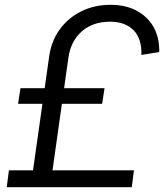

<svg xmlns="http://www.w3.org/2000/svg" viewBox="-20 -777 684 797"><path d="M8 0 17 -70H117L184 -542Q193 -607 228 -655Q263 -703 317.5 -730Q372 -757 439 -757Q501 -757 546.5 -733Q592 -709 617 -665.5Q642 -622 641 -561L567 -549Q569 -617 534 -652Q499 -687 437 -687Q366 -687 320 -647Q274 -607 264 -538L198 -70H536L527 0ZM55 -346 65 -411H414L404 -346Z"/></svg>

Font: Plus Jakarta Sans
Style: Italic
Weight: 400
Italic angle: -8°
Designer: Gumpita Rahayu
Foundry: Tokotype
Version: Version 2.006